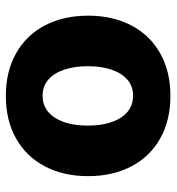

<svg xmlns="http://www.w3.org/2000/svg" viewBox="6 -582 587 638"><g transform="rotate(-90 299.0 -263.5)"><path d="M32.2 -263.7Q32.2 -345.2 64.5 -407Q96.7 -468.8 157 -502.9Q217.3 -537.1 298.8 -537.1Q380.4 -537.1 440.7 -502.9Q501 -468.8 533.2 -407Q565.4 -345.2 565.4 -263.7Q565.4 -182.1 533.2 -120.4Q501 -58.6 440.7 -24.4Q380.4 9.8 298.8 9.8Q217.3 9.8 157 -24.4Q96.7 -58.6 64.5 -120.4Q32.2 -182.1 32.2 -263.7ZM397.5 -264.6Q397.5 -309.1 386 -343.3Q374.5 -377.4 352.5 -396.2Q330.6 -415 299.8 -415Q252.4 -415 226.3 -374Q200.2 -333 200.2 -264.6Q200.2 -196.3 226.3 -155.3Q252.4 -114.3 299.8 -114.3Q330.6 -114.3 352.5 -133.1Q374.5 -151.9 386 -186Q397.5 -220.2 397.5 -264.6Z"/></g></svg>

Font: Pretendard Std ExtraBold
Style: Regular
Weight: 800
Designer: Base glyphs from Inter by Rasmus Andersson; Hangeul glyphs from Noto Sans CJK(Source Han Sans) by Jang Soo-young and Kan
Foundry: Kil Hyung-jin
Version: Version 1.309